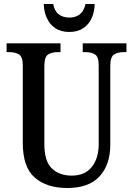

<svg xmlns="http://www.w3.org/2000/svg" viewBox="-20 -931 666 961"><path d="M317 10Q214 10 154 -42Q94 -94 94 -216V-604Q94 -647 75 -658.5Q56 -670 29 -670H13V-714H283V-670H268Q239 -670 220.5 -658Q202 -646 202 -600V-210Q202 -123 240 -87.5Q278 -52 339 -52Q405 -52 439.5 -95.5Q474 -139 474 -209V-604Q474 -647 455.5 -658.5Q437 -670 409 -670H394V-714H613V-670H597Q569 -670 550.5 -658Q532 -646 532 -600V-207Q532 -107 478.5 -48.5Q425 10 317 10ZM327 -771Q284 -771 256 -790.5Q228 -810 214 -841.5Q200 -873 199 -911H246Q253 -875 274.5 -859Q296 -843 327 -843Q358 -843 379 -859Q400 -875 408 -911H454Q453 -873 439.5 -841.5Q426 -810 397.5 -790.5Q369 -771 327 -771Z"/></svg>

Font: Noto Serif Tamil Condensed Medium
Style: Regular
Weight: 500
Width: 3
Designer: Indian Type Foundry, Tom Grace, and the Monotype Design Team
Foundry: Monotype Imaging Inc.
Version: Version 2.004; ttfautohint (v1.8.4.7-5d5b)